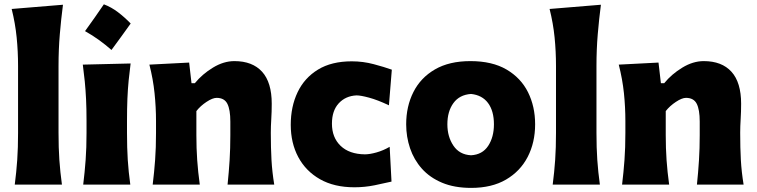

<svg xmlns="http://www.w3.org/2000/svg" viewBox="-20 -873 3580 908"><path d="M49.8 0Q57.6 -60.1 61.5 -116.9Q65.4 -173.8 65.4 -244.6V-560.5Q65.4 -629.4 58.8 -695.8Q52.2 -762.2 35.2 -830.6L277.8 -850.6Q269 -783.7 262.9 -711.4Q256.8 -639.2 256.8 -560.5V-244.6Q256.8 -173.8 260.7 -116.9Q264.6 -60.1 272.9 0Z M471.2 -852.6Q506.7 -839.2 538.4 -815Q570.1 -790.8 598 -761.8Q576 -731.2 553.4 -699.8Q530.9 -668.4 507.2 -636.7Q479.8 -660.8 448.7 -683.4Q417.5 -706 382.1 -725.8Q405.7 -758.1 427.7 -789.7Q449.8 -821.4 471.2 -852.6ZM373.5 0Q380.9 -60.1 385 -116.9Q389.2 -173.8 389.2 -244.6V-300.8Q389.2 -358.9 387 -403.8Q384.8 -448.7 380.9 -488Q377 -527.3 371.6 -567.4L597.7 -572.8Q592.3 -532.2 588.4 -492.2Q584.5 -452.1 582.5 -406Q580.6 -359.9 580.6 -300.8V-244.6Q580.6 -173.8 584.2 -116.9Q587.9 -60.1 596.2 0Z M702.1 0Q709.5 -60.1 713.6 -116.9Q717.8 -173.8 717.8 -244.6V-300.8Q717.8 -366.2 710.9 -432.4Q704.1 -498.5 686.5 -567.4L874.5 -577.1L885.7 -479.5H901.4Q936.5 -522.5 987.1 -553.2Q1037.6 -584 1088.4 -584Q1173.8 -584 1219.5 -533.7Q1265.1 -483.4 1265.1 -382.3Q1265.1 -345.2 1262.9 -310.1Q1260.7 -274.9 1260.7 -244.6Q1260.7 -173.8 1263.9 -116.9Q1267.1 -60.1 1276.9 0H1056.2Q1062.5 -60.1 1065.9 -115.7Q1069.3 -171.4 1069.3 -233.9V-297.9Q1069.3 -354.5 1055.2 -382.3Q1041 -410.2 1004.4 -410.2Q985.4 -410.2 956.5 -391.1Q927.7 -372.1 908.7 -347.7V-233.9Q908.7 -171.4 912.6 -115.7Q916.5 -60.1 924.8 0Z M1656.2 12.7Q1560.5 12.7 1493.4 -25.4Q1426.3 -63.5 1390.6 -130.1Q1355 -196.8 1355 -282.7Q1355 -369.1 1387.5 -437Q1419.9 -504.9 1483.9 -543.9Q1547.9 -583 1643.6 -583Q1696.8 -583 1747.1 -569.6Q1797.4 -556.2 1833 -543.5L1819.3 -375Q1765.6 -400.4 1725.8 -411.1Q1686 -421.9 1666 -421.9Q1614.3 -419.4 1582 -384.5Q1549.8 -349.6 1549.8 -288.1Q1549.8 -222.7 1590.8 -183.3Q1631.8 -144 1705.6 -143.1Q1728.5 -143.1 1760.5 -152.1Q1792.5 -161.1 1822.8 -178.7L1831.5 -14.2Q1798.3 -6.3 1751.5 3.2Q1704.6 12.7 1656.2 12.7Z M2208.5 15.6Q2128.9 15.6 2070.8 -8.8Q2012.7 -33.2 1975.1 -75.4Q1937.5 -117.7 1919.2 -171.9Q1900.9 -226.1 1900.9 -285.2Q1900.9 -370.1 1935.1 -437.7Q1969.2 -505.4 2036.9 -544.7Q2104.5 -584 2204.6 -584Q2307.6 -584 2375.5 -544.2Q2443.4 -504.4 2477.1 -436.8Q2510.7 -369.1 2510.7 -285.2Q2510.7 -199.2 2475.6 -131.1Q2440.4 -63 2373 -23.7Q2305.7 15.6 2208.5 15.6ZM2207.5 -138.7Q2261.2 -141.6 2288.6 -183.1Q2315.9 -224.6 2315.9 -285.2Q2315.9 -348.1 2288.1 -385.7Q2260.3 -423.3 2207.5 -428.7Q2152.8 -424.8 2124.3 -385.5Q2095.7 -346.2 2095.7 -285.2Q2095.7 -226.6 2124.3 -184.1Q2152.8 -141.6 2207.5 -138.7Z M2593.8 0Q2601.6 -60.1 2605.5 -116.9Q2609.4 -173.8 2609.4 -244.6V-560.5Q2609.4 -629.4 2602.8 -695.8Q2596.2 -762.2 2579.1 -830.6L2821.8 -850.6Q2813 -783.7 2806.9 -711.4Q2800.8 -639.2 2800.8 -560.5V-244.6Q2800.8 -173.8 2804.7 -116.9Q2808.6 -60.1 2816.9 0Z M2921.9 0Q2929.2 -60.1 2933.3 -116.9Q2937.5 -173.8 2937.5 -244.6V-300.8Q2937.5 -366.2 2930.7 -432.4Q2923.8 -498.5 2906.2 -567.4L3094.2 -577.1L3105.5 -479.5H3121.1Q3156.2 -522.5 3206.8 -553.2Q3257.3 -584 3308.1 -584Q3393.6 -584 3439.2 -533.7Q3484.9 -483.4 3484.9 -382.3Q3484.9 -345.2 3482.7 -310.1Q3480.5 -274.9 3480.5 -244.6Q3480.5 -173.8 3483.6 -116.9Q3486.8 -60.1 3496.6 0H3275.9Q3282.2 -60.1 3285.6 -115.7Q3289.1 -171.4 3289.1 -233.9V-297.9Q3289.1 -354.5 3274.9 -382.3Q3260.7 -410.2 3224.1 -410.2Q3205.1 -410.2 3176.3 -391.1Q3147.5 -372.1 3128.4 -347.7V-233.9Q3128.4 -171.4 3132.3 -115.7Q3136.2 -60.1 3144.5 0Z"/></svg>

Font: Pinar-FD ExtraBold
Style: Regular
Weight: 800
Designer: Amin Abedi
Version: Version 3.000